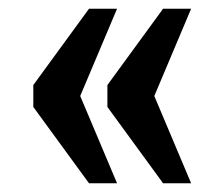

<svg xmlns="http://www.w3.org/2000/svg" viewBox="-20 -489 512 438"><path d="M352 -71H416L332 -270L416 -469H352L225 -295V-245ZM183 -71H247L163 -270L247 -469H183L56 -295V-245Z"/></svg>

Font: Noto Serif Armenian ExtraCondensed ExtraBold
Style: Regular
Weight: 800
Width: 2
Designer: Monotype Design Team
Foundry: Monotype Imaging Inc.
Version: Version 2.008